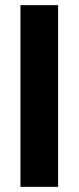

<svg xmlns="http://www.w3.org/2000/svg" viewBox="-20 -727 306 747"><path d="M206.1 0H59.6V-707H206.1Z"/></svg>

Font: Pretendard JP
Style: Bold
Weight: 700
Designer: Base glyphs from Inter by Rasmus Andersson; Hangeul glyphs from Noto Sans CJK(Source Han Sans) by Jang Soo-young and Kan
Foundry: Kil Hyung-jin
Version: Version 1.309